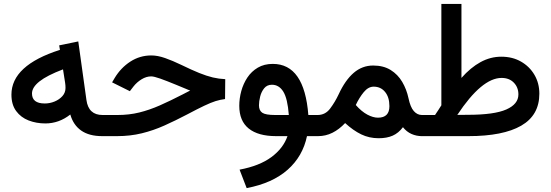

<svg xmlns="http://www.w3.org/2000/svg" viewBox="-20 -692 2800 976"><path d="M38.1 -210.9Q38.1 -359.9 284.7 -438.5L280.8 -461.4L377.9 -481.4L419.4 -183.6Q429.7 -107.4 501.5 -107.4H516.6V0H499.5Q433.1 0 392.8 -28.3Q352.5 -56.6 337.4 -109.9Q279.8 -64.5 210.4 -64.5Q164.6 -64.5 125.2 -79.8Q85.9 -95.2 62 -127.7Q38.1 -160.2 38.1 -210.9ZM300.3 -339.4Q219.2 -308.6 180.9 -278.3Q142.6 -248 142.6 -216.8Q142.6 -166 207.5 -166Q233.4 -166 257.6 -176Q281.7 -186 297.4 -203.6Q313 -221.2 313 -245.1Q313 -258.8 311 -271.5Z M497.1 0V-107.4H576.7Q636.2 -107.4 687.7 -120.1Q739.3 -132.8 792.5 -156.2Q845.7 -179.7 910.2 -212.9L946.8 -231.9Q937 -234.9 923.6 -241Q910.2 -247.1 876 -260.7Q826.2 -281.2 794.4 -292.5Q762.7 -303.7 748.5 -303.7Q723.6 -303.7 699.5 -288.8Q675.3 -273.9 658.2 -252L640.1 -228.5L549.8 -273.4L562.5 -294.9Q593.8 -347.2 642.3 -378.7Q690.9 -410.2 749 -410.2Q781.7 -410.2 819.8 -396.7Q857.9 -383.3 901.4 -362.3Q954.6 -336.4 992.7 -321Q1030.8 -305.7 1061.8 -298.3Q1092.8 -291 1125 -289.6L1124 -188.5Q1099.6 -185.5 1075.7 -178Q1051.8 -170.4 1018.3 -154.5Q984.9 -138.7 931.6 -110.4Q872.1 -79.1 815.9 -54Q759.8 -28.8 700.9 -14.4Q642.1 0 575.2 0Z M1366.7 -367.2Q1527.3 -367.2 1547.4 -107.4H1595.7V0H1540.5Q1519 103 1441.9 171.1Q1364.7 239.3 1233.9 264.2L1197.8 170.4Q1298.8 151.4 1359.4 106.7Q1419.9 62 1441.4 0H1383.8Q1292.5 0 1244.4 -38.6Q1196.3 -77.1 1196.3 -154.3Q1196.3 -191.4 1206.5 -229Q1216.8 -266.6 1237.5 -297.9Q1258.3 -329.1 1290.5 -348.1Q1322.8 -367.2 1366.7 -367.2ZM1448.2 -107.4Q1441.9 -190.9 1420.2 -226.1Q1398.4 -261.2 1362.3 -261.2Q1337.4 -261.2 1323 -243.4Q1308.6 -225.6 1302.5 -201.2Q1296.4 -176.8 1296.4 -156.7Q1296.4 -130.4 1313.2 -118.9Q1330.1 -107.4 1378.9 -107.4Z M1734.4 -66.4Q1704.1 -34.2 1669.9 -17.1Q1635.7 0 1596.7 0H1576.2V-107.4H1594.2Q1633.8 -107.4 1658.4 -140.4Q1683.1 -173.3 1701.7 -212.9Q1734.9 -284.7 1778.1 -321.8Q1821.3 -358.9 1877 -358.9Q1929.2 -358.9 1965.8 -336.2Q2002.4 -313.5 2024.7 -275.6Q2046.9 -237.8 2056.6 -192.4Q2065.9 -147.5 2083.5 -127.4Q2101.1 -107.4 2125 -107.4H2138.2V0H2124.5Q2096.7 0 2071.8 -11Q2046.9 -22 2028.3 -45.4Q2005.9 -15.6 1976.1 -2.4Q1946.3 10.7 1904.8 10.7Q1856.9 10.7 1816.2 -9Q1775.4 -28.8 1734.4 -66.4ZM1788.6 -158.2Q1817.9 -125 1847.2 -109.4Q1876.5 -93.8 1901.4 -93.8Q1959.5 -93.8 1959.5 -152.3Q1959.5 -197.8 1937.5 -224.6Q1915.5 -251.5 1879.4 -251.5Q1852.1 -251.5 1829.1 -223.6Q1806.2 -195.8 1788.6 -158.2Z M2325.7 -295.9Q2372.1 -348.6 2422.6 -376.2Q2473.1 -403.8 2528.3 -403.8Q2585 -403.8 2628.4 -378.9Q2671.9 -354 2696.8 -311.5Q2721.7 -269 2721.7 -215.8Q2721.7 -106.4 2629.6 -53.2Q2537.6 0 2360.8 0H2118.7V-107.4H2191.4Q2199.7 -120.1 2208 -132.3Q2216.3 -144.5 2223.6 -156.7V-671.9H2325.7ZM2358.4 -108.4Q2492.2 -108.4 2553.7 -135.5Q2615.2 -162.6 2615.2 -211.9Q2615.2 -248 2591.8 -272Q2568.4 -295.9 2529.8 -295.9Q2429.2 -295.9 2304.7 -107.9Z"/></svg>

Font: Vazir Medium UI
Style: Medium-UI
Weight: 500
Designer: Saber Rastikerdar
Foundry: Saber Rastikerdar
Version: Version 30.0.0